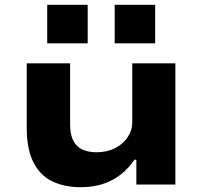

<svg xmlns="http://www.w3.org/2000/svg" viewBox="-20 -766 841 797"><path d="M315 11Q247 11 196.5 -13.5Q146 -38 118.5 -92.5Q91 -147 91 -235V-503H271V-250Q271 -208 284 -182.5Q297 -157 321.5 -145.5Q346 -134 381 -134Q425 -134 458.5 -151.5Q492 -169 510.5 -197.5Q529 -226 529 -257V-503H708V0H546V-103H538Q501 -48 445.5 -18.5Q390 11 315 11ZM456 -586V-746H624V-586ZM176 -586V-746H344V-586Z"/></svg>

Font: Nunito Sans 7pt Expanded ExtraBold
Style: Regular
Weight: 800
Width: 7
Designer: Vernon Adams
Foundry: Vernon Adams
Version: Version 3.101;gftools[0.9.27]